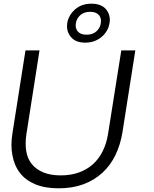

<svg xmlns="http://www.w3.org/2000/svg" viewBox="-20 -1003 835 1040"><path d="M298 17Q223 17 170.5 -5Q118 -27 87.5 -67Q57 -107 47 -163Q42 -189 42 -218Q42 -250 48 -285L118 -730H194L123 -276Q119 -249 119 -225Q119 -204 122 -185Q129 -143 152.5 -114Q176 -85 215 -69Q254 -53 309 -53Q364 -53 408 -69Q452 -85 484 -114Q516 -143 536.5 -184.5Q557 -226 565 -276L637 -730H713L643 -285Q632 -218 605 -162.5Q578 -107 534.5 -67Q491 -27 432 -5Q373 17 298 17ZM442 -772Q388 -772 363 -804Q343 -828 343 -860Q343 -868 344 -877Q351 -920 386 -951.5Q421 -983 475 -983Q529 -983 555 -952Q575 -927 575 -895Q575 -886 573 -877Q570 -856 559 -837Q548 -818 531 -803.5Q514 -789 491.5 -780.5Q469 -772 442 -772ZM449 -815Q482 -815 502 -833Q522 -851 526 -877Q527 -884 527 -890Q527 -908 516 -921Q501 -939 468 -939Q435 -939 415 -921Q395 -903 391 -877Q390 -871 390 -865Q390 -847 401 -833Q416 -815 449 -815Z"/></svg>

Font: Sora Light
Style: Italic
Weight: 300
Designer: Jonathan Barnbrook, Juli√°n Moncada
Version: Version 1.000